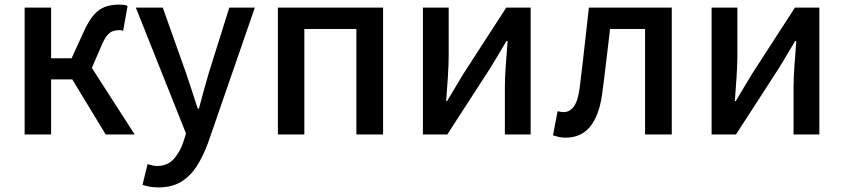

<svg xmlns="http://www.w3.org/2000/svg" viewBox="-20 -584 3666 834"><path d="M87 0V-551H202V-331H291L344 -447Q367 -497 389.5 -521.5Q412 -546 438.5 -555Q465 -564 498 -564Q508 -564 517.5 -563Q527 -562 534 -558L515 -450Q511 -452 506.5 -452.5Q502 -453 496 -453Q482 -453 469.5 -448.5Q457 -444 445 -429.5Q433 -415 420 -384L379 -289L565 0H439L294 -239H202V0Z M669 230Q647 230 630.5 227Q614 224 599 219L621 129Q629 131 640 134Q651 137 662 137Q707 137 734 107.5Q761 78 776 34L788 -4L570 -551H687L788 -267Q801 -230 813.5 -190.5Q826 -151 839 -112H844Q854 -150 865 -190Q876 -230 887 -267L976 -551H1087L885 33Q864 92 835.5 136.5Q807 181 767 205.5Q727 230 669 230Z M1187 0V-551H1644V0H1528V-458H1302V0Z M1817 0V-551H1929V-345Q1929 -303 1925.5 -250Q1922 -197 1918 -145H1922Q1937 -170 1957 -203.5Q1977 -237 1992 -262L2179 -551H2285V0H2173V-205Q2173 -248 2177 -300.5Q2181 -353 2185 -406H2180Q2165 -381 2145 -347Q2125 -313 2110 -289L1923 0Z M2437 14Q2421 14 2408 11Q2395 8 2382 4L2402 -101Q2408 -100 2414.5 -98.5Q2421 -97 2428 -97Q2455 -97 2473 -122Q2491 -147 2498 -203Q2509 -290 2518.5 -377Q2528 -464 2538 -551H2898V0H2782V-458H2630Q2621 -387 2613 -315.5Q2605 -244 2595 -172Q2582 -81 2543 -33.5Q2504 14 2437 14Z M3071 0V-551H3183V-345Q3183 -303 3179.5 -250Q3176 -197 3172 -145H3176Q3191 -170 3211 -203.5Q3231 -237 3246 -262L3433 -551H3539V0H3427V-205Q3427 -248 3431 -300.5Q3435 -353 3439 -406H3434Q3419 -381 3399 -347Q3379 -313 3364 -289L3177 0Z"/></svg>

Font: Noto Sans SC Medium
Style: Regular
Weight: 500
Designer: Ryoko NISHIZUKA  (kana, bopomofo & ideographs); Paul D. Hunt (Latin, Greek & Cyrillic); Sandoll Communications , Soo-you
Foundry: Adobe
Version: Version 2.004-H2;hotconv 1.0.118;makeotfexe 2.5.65603